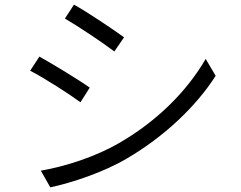

<svg xmlns="http://www.w3.org/2000/svg" viewBox="-20 -784 1040 828"><path d="M299 -764 260 -704C317 -671 426 -598 473 -562L515 -623C473 -654 357 -732 299 -764ZM156 -48 197 24C290 4 427 -41 528 -101C687 -194 825 -324 910 -457L867 -530C786 -390 656 -260 490 -165C390 -108 265 -67 156 -48ZM150 -540 110 -479C169 -449 278 -379 327 -343L367 -406C326 -436 207 -508 150 -540Z"/></svg>

Font: Noto Sans CJK JP DemiLight
Style: Regular
Weight: 350
Designer: Ryoko NISHIZUKA (kana & ideographs); Paul D. Hunt (Latin, Greek & Cyrillic); Wenlong ZHANG (bopomofo); Sandoll Communica
Foundry: Adobe Systems Incorporated
Version: Version 1.004;PS 1.004;hotconv 1.0.82;makeotf.lib2.5.63406